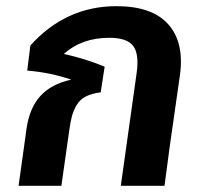

<svg xmlns="http://www.w3.org/2000/svg" viewBox="-20 -600 666 620"><path d="M356 -580.1Q471.2 -580.1 523.4 -521.5Q575.7 -462.9 561 -356.9L527.8 -125L511.2 0H370.1L420.9 -361.8Q430.2 -424.3 410.4 -451.2Q390.6 -478 333 -478Q244.1 -478 186 -425.8Q256.8 -410.2 317.9 -384.8L305.2 -301.8Q276.4 -298.3 257.3 -288.6Q238.3 -278.8 228 -261.5Q217.8 -244.1 212.9 -227.1Q208 -210 204.1 -182.1L178.2 0H40L65.9 -186Q75.7 -252 110.6 -290.3Q145.5 -328.6 210 -342.8Q144 -365.7 67.9 -372.1L78.1 -453.1Q192.4 -580.1 356 -580.1Z"/></svg>

Font: FiraGO SemiBold
Style: Italic
Weight: 600
Italic angle: -8°
Designer: bBox Type GmbH
Foundry: bBox Type GmbH
Version: Version 1.001;PS 001.001;hotconv 1.0.88;makeotf.lib2.5.64775